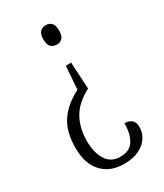

<svg xmlns="http://www.w3.org/2000/svg" viewBox="-184 -615 753 879"><g transform="rotate(-30 192.5 -175.0)"><path d="M225 -333 233 -192Q165 -156 136.5 -105Q108 -54 108 15Q108 76 132.5 114.5Q157 153 205 153Q257 153 277.5 118Q298 83 298 29Q320 29 334.5 40.5Q349 52 349 79Q349 107 333 132.5Q317 158 285 174Q253 190 204 190Q132 190 89.5 145Q47 100 47 15Q47 -69 82 -122Q117 -175 188 -211L197 -333ZM211 -540Q227 -540 239 -529Q251 -518 251 -488Q251 -459 239 -448Q227 -437 211 -437Q193 -437 180.5 -448Q168 -459 168 -488Q168 -518 180.5 -529Q193 -540 211 -540Z"/></g></svg>

Font: Noto Serif Tamil ExtraCondensed Light
Style: Regular
Weight: 300
Width: 2
Designer: Indian Type Foundry, Tom Grace, and the Monotype Design Team
Foundry: Monotype Imaging Inc.
Version: Version 2.004; ttfautohint (v1.8.4.7-5d5b)